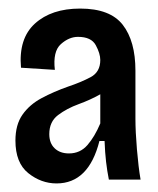

<svg xmlns="http://www.w3.org/2000/svg" viewBox="-20 -691 369 448"><path d="M112 -263Q76 -263 46 -287Q16 -311 16 -363Q16 -400 32.5 -423.5Q49 -447 77 -462Q105 -477 139 -489Q169 -499 191.5 -511Q214 -523 214 -551Q214 -566 203.5 -585.5Q193 -605 162 -605Q141 -605 122 -588Q103 -571 108 -528L29 -533Q23 -601 61.5 -636Q100 -671 167 -671Q237 -671 266.5 -633Q296 -595 296 -526V-414Q296 -384 299.5 -342.5Q303 -301 308 -272H234Q230 -292 227.5 -313.5Q225 -335 224 -362H212Q187 -263 112 -263ZM141 -333Q167 -333 184 -352.5Q201 -372 214 -403V-471Q191 -458 163.5 -448Q136 -438 115.5 -422.5Q95 -407 95 -378Q95 -357 107.5 -345Q120 -333 141 -333Z"/></svg>

Font: Bricolage Grotesque 12pt Condensed Medium
Style: Regular
Weight: 500
Width: 3
Designer: Mathieu Triay
Foundry: Atelier Triay
Version: Version 1.001; ttfautohint (v1.8.4.7-5d5b);gftools[0.9.33.de